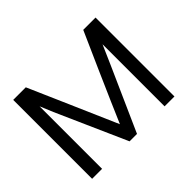

<svg xmlns="http://www.w3.org/2000/svg" viewBox="-142 -967 1223 1223"><g transform="rotate(-45 469.5 -355.5)"><path d="M168.9 0V-563L205.6 -475.1L416.5 0H483.4C495.1 -26.9 531.2 -107.9 592.3 -244.1C653.3 -380.4 700.2 -485.4 731.9 -559.1V0H820.8V-710.9H710L598.6 -460.4C533.2 -312.5 483.9 -199.2 450.2 -120.6C416.5 -198.7 367.2 -312 302.2 -460L192.4 -710.9H79.1V0Z"/></g></svg>

Font: Ride
Style: Regular
Weight: 400
Version: Version 3.000